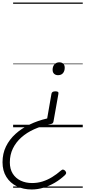

<svg xmlns="http://www.w3.org/2000/svg" viewBox="-104 -1009 676 1522"><path d="M335 -285Q350 -285 355.5 -280.5Q361 -276 359 -265L320 -46Q318 -35 312 -31Q306 -27 296 -25Q226 -11 167 15.5Q108 42 65 80.5Q22 119 -2 168.5Q-26 218 -26 278Q-26 331 -3 367.5Q20 404 60 423Q100 442 150 442Q194 442 233.5 429.5Q273 417 309.5 394.5Q346 372 379 343Q389 334 397 335.5Q405 337 413 345Q421 355 420.5 362.5Q420 370 411 379Q374 414 330.5 439.5Q287 465 240.5 479Q194 493 147 493Q81 493 29 467.5Q-23 442 -53.5 393.5Q-84 345 -84 277Q-84 208 -56.5 152Q-29 96 19 52.5Q67 9 131.5 -22Q196 -53 270 -70L304 -266Q306 -276 313.5 -280.5Q321 -285 335 -285ZM366 -515Q386 -515 397.5 -504Q409 -493 409 -472Q409 -446 395.5 -429.5Q382 -413 356 -413Q337 -413 325 -424Q313 -435 313 -456Q313 -482 327.5 -498.5Q342 -515 366 -515ZM0 469H552V479H0ZM0 -20H552V0H0ZM0 -505H552V-500H0ZM0 -989H552V-979H0Z"/></svg>

Font: Playwrite DE VA Guides
Style: Regular
Weight: 400
Designer: Veronika Burian, José Scaglione
Foundry: TypeTogether
Version: Version 1.003